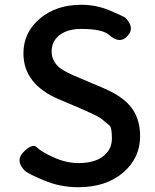

<svg xmlns="http://www.w3.org/2000/svg" viewBox="-20 -770 648 803"><path d="M307 13Q232 13 164 -15.5Q96 -44 84 -56Q42 -98 79 -135Q116 -172 134.5 -153.5Q153 -135 205 -111.5Q257 -88 309 -88Q375 -88 411.5 -116.5Q448 -145 448 -191Q448 -237 438 -245Q415 -264 405 -272.5Q395 -281 360 -297Q333 -309 306 -321L228 -354Q78 -417 78 -547Q78 -634 146.5 -692Q215 -750 320 -750Q384 -750 442 -725Q500 -700 504 -696Q546 -654 513 -619Q481 -584 436 -624Q408 -649 320 -649Q263 -649 229.5 -623.5Q196 -598 196 -555Q196 -512 233 -484Q256 -467 315 -443L416 -400Q488 -369 524 -327Q566 -277 566 -201Q566 -110 497 -50Q425 13 307 13Z"/></svg>

Font: Resource Han Rounded TW Medium
Style: Regular
Weight: 500
Designer: Cyano Hao (round all glyphs); Ryoko NISHIZUKA 西塚涼子 (kana, bopomofo & ideographs); Paul D. Hunt (Latin, Greek & Cyrillic)
Foundry: Cyano Hao
Version: 0.990